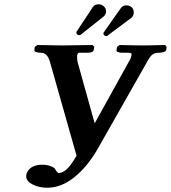

<svg xmlns="http://www.w3.org/2000/svg" viewBox="-20 -858 801 900"><path d="M253.9 -46.9Q272 -46.9 291.3 -63.2Q310.5 -79.6 338.9 -127.9L213.9 -568.8Q208 -588.9 198 -599.9Q188 -610.8 169.9 -610.8Q156.2 -610.8 147.9 -614.5Q139.6 -618.2 141.1 -623L143.1 -638.2L154.8 -647Q230 -645 270 -645L414.1 -647L421.9 -638.2L418.9 -623Q417 -610.8 388.2 -610.8H351.1Q344.7 -610.8 341.8 -599.1Q340.3 -585.9 342.8 -574.2H341.8L423.8 -279.8L586.9 -574.2Q594.2 -585.4 596.2 -598.1Q597.7 -606 594.2 -608.4Q590.8 -610.8 581.1 -610.8H551.8Q539.6 -610.8 532.2 -614.3Q524.9 -617.7 525.9 -623L528.8 -638.2L540 -647Q618.2 -645 660.2 -645L753.9 -647L761.2 -638.2L758.8 -623Q757.3 -617.2 746.8 -614Q736.3 -610.8 725.1 -610.8Q706.1 -610.8 694.6 -602.3Q683.1 -593.8 669.9 -568.8L439 -162.1Q390.6 -77.1 328.9 -27.6Q267.1 22 201.2 22Q163.1 22 133.1 6.8Q103 -8.3 103 -30.8V-37.1Q107.4 -59.6 126.7 -72.8Q146 -85.9 179.2 -85.9Q197.3 -85.9 215.3 -80.1Q233.4 -74.2 238.8 -64.9Q241.7 -59.1 246.8 -53Q252 -46.9 253.9 -46.9ZM598.1 -823.2Q606.9 -814.5 606.9 -799.8V-794.9Q603.5 -779.8 596.2 -774.9L483.9 -690.9Q481.9 -689 477.1 -689Q473.1 -689 469 -692.1Q464.8 -695.3 464.8 -700.2Q464.8 -705.1 466.8 -707L546.9 -820.8Q556.2 -833 571.8 -833Q587.4 -833 598.1 -823.2ZM465.8 -829.1Q477.1 -819.3 477.1 -805.2V-799.8Q473.6 -786.1 465.8 -780.8L357.9 -694.8Q352.1 -692.9 350.1 -692.9Q348.6 -692.9 342.8 -695.8Q337.9 -699.2 337.9 -705.1Q337.9 -709 339.8 -710.9L416 -826.2Q423.3 -837.9 443.8 -837.9Q455.1 -837.9 465.8 -829.1Z"/></svg>

Font: Linux Libertine G
Style: Bold Italic
Weight: 700
Italic angle: -11.5°
Designer: Philipp H. Poll
Foundry: Philipp H. Poll
Version: Version 4.1.0